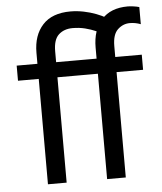

<svg xmlns="http://www.w3.org/2000/svg" viewBox="-52 -759 681 805"><g transform="rotate(-5 289.0 -357.0)"><path d="M413.9 -601.1 423.9 -673.1Q406.3 -683.7 381.7 -693.1Q357 -702.5 329.4 -708.1Q301.7 -713.7 274.2 -713.7Q196.6 -713.7 157 -670.3Q117.3 -626.9 117.3 -553.6V0H196V-552.9Q196 -602 218.6 -622.7Q241.3 -643.3 276.9 -643.3Q305.2 -643.3 329.4 -637.2Q353.7 -631.1 375.1 -621.7Q396.6 -612.3 413.9 -601.1ZM30 -507V-443.4H307.6V-507ZM563.6 -634.7V-706.8Q553.3 -709.9 539.1 -711.8Q525 -713.7 515.2 -713.7Q443.2 -713.7 404.7 -670.3Q366.3 -626.9 366.3 -553.6V0H444.9V-552.9Q444.9 -602 467.2 -622.7Q489.4 -643.3 517.9 -643.3Q541.3 -643.3 563.6 -634.7ZM278.9 -507V-443.4H556.5V-507Z"/></g></svg>

Font: Hind Variable Light
Style: Regular
Weight: 300
Designer: Manushi Parikh, Satya Rajpurohit
Foundry: Indian Type Foundry
Version: Version 3.000